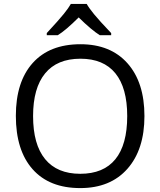

<svg xmlns="http://www.w3.org/2000/svg" viewBox="-20 -951 819 981"><path d="M718 -358Q718 -187 631 -88.5Q544 10 390 10Q232 10 146.5 -86.5Q61 -183 61 -359Q61 -533 147 -629Q233 -725 391 -725Q545 -725 631.5 -627.5Q718 -530 718 -358ZM149 -358Q149 -213 210.5 -138Q272 -63 390 -63Q509 -63 569.5 -137.5Q630 -212 630 -358Q630 -502 569.5 -576.5Q509 -651 391 -651Q272 -651 210.5 -576Q149 -501 149 -358ZM219 -782Q281 -849 306 -880Q331 -911 342 -931H423Q434 -911 460.5 -878.5Q487 -846 548 -782V-771H490Q447 -798 382 -862Q316 -796 275 -771H219Z"/></svg>

Font: Stephens Clock
Style: Regular
Weight: 400
Designer: Peter Wiegel (catfonts.de) with slight modifications by DT1.org
Version: Version 0.9.1